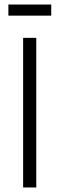

<svg xmlns="http://www.w3.org/2000/svg" viewBox="-20 -827 262 847"><path d="M82 0V-660H140V0ZM17 -758V-807H206V-758Z"/></svg>

Font: Bricolage Grotesque SemiCondensed ExtraLight
Style: Regular
Weight: 250
Width: 4
Designer: Mathieu Triay
Foundry: Atelier Triay
Version: Version 1.000;gftools[0.9.30]